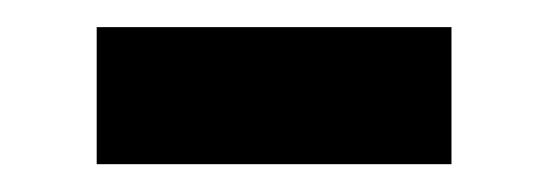

<svg xmlns="http://www.w3.org/2000/svg" viewBox="-20 -292 394 138"><path d="M49.5 -272.5H304.5V-174H49.5Z"/></svg>

Font: Newsreader 16pt ExtraBold
Style: Regular
Weight: 800
Designer: Hugues Gentile
Foundry: Production Type
Version: Version 1.003; ttfautohint (v1.8.3)